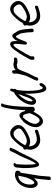

<svg xmlns="http://www.w3.org/2000/svg" viewBox="1362 -2143 1020 3784"><g transform="rotate(-90 1872.0 -251.0)"><path d="M74 -258C57 -202 56 -143 64 -102C72 -62 109 1 175 -24C180 -26 184 -28 190 -32C211 -46 231 -66 251 -89C232 18 223 131 216 225C218 249 286 242 284 216C285 202 286 196 288 164C291 80 303 -21 322 -117C339 -202 348 -277 359 -355C376 -358 398 -378 400 -406L401 -418C401 -451 370 -462 331 -465C282 -469 245 -455 204 -431C139 -396 97 -333 74 -258ZM127 -185C134 -310 205 -400 301 -400C301 -400 303 -401 303 -402L300 -391C298 -383 295 -374 293 -359C291 -349 287 -336 284 -318L272 -264C250 -185 219 -119 174 -87C164 -82 156 -84 147 -92C131 -110 125 -147 127 -185Z M463 -437C461 -401 456 -359 452 -316C449 -261 451 -198 457 -146C460 -101 466 -57 481 -25C489 -8 501 21 542 3C571 -11 597 -48 614 -77C666 -158 706 -262 753 -350C785 -405 822 -469 845 -534L850 -545C852 -550 854 -557 849 -564C836 -578 799 -574 788 -557L783 -544C779 -536 772 -522 765 -504C747 -462 720 -414 695 -370C641 -265 606 -141 546 -65C543 -62 538 -58 536 -56L534 -60V-62H533C517 -105 522 -181 519 -247C519 -297 522 -349 526 -398C526 -416 526 -426 528 -439C532 -443 546 -455 551 -476C553 -485 541 -494 522 -494C515 -494 509 -494 499 -489C483 -479 464 -464 463 -437Z M1276 -327C1317 -392 1296 -451 1270 -486C1247 -515 1215 -544 1178 -555C1102 -576 1041 -530 991 -479C945 -433 894 -370 857 -304C841 -303 830 -297 825 -294C807 -269 817 -248 824 -237C809 -183 810 -147 823 -107C851 -19 921 45 1039 29C1074 24 1108 16 1138 6L1179 -8C1189 -10 1195 -15 1199 -18C1213 -40 1207 -60 1196 -67C1190 -72 1182 -74 1172 -71H1171L1129 -55C1105 -47 1079 -42 1048 -37C988 -28 941 -49 918 -79C896 -107 877 -142 880 -191C902 -179 927 -169 957 -167C1010 -163 1061 -184 1102 -204C1159 -230 1233 -266 1276 -325ZM901 -264C929 -326 982 -394 1022 -437C1052 -469 1078 -489 1114 -493C1166 -500 1189 -473 1211 -442C1228 -418 1243 -386 1221 -352C1205 -331 1175 -311 1148 -296V-295C1114 -271 1075 -253 1033 -239C980 -222 933 -238 901 -264Z M1593 -271C1588 -270 1582 -268 1577 -265C1567 -300 1556 -340 1530 -362C1485 -408 1413 -344 1375 -305C1372 -303 1367 -302 1365 -301C1328 -257 1292 -202 1271 -138C1248 -68 1254 -12 1280 28C1301 61 1344 98 1401 83C1471 60 1522 -24 1563 -102C1571 -90 1585 -73 1611 -75C1643 -78 1660 -102 1659 -123C1659 -196 1659 -276 1664 -358C1670 -448 1677 -547 1699 -644C1703 -664 1707 -680 1712 -690L1723 -714C1739 -741 1677 -751 1664 -727L1655 -705C1649 -688 1642 -667 1637 -642C1607 -511 1598 -388 1593 -271ZM1323 -64C1321 -110 1345 -163 1369 -203C1394 -244 1427 -287 1453 -309L1454 -310C1465 -305 1476 -302 1489 -306C1502 -297 1514 -273 1518 -253L1528 -206C1530 -196 1531 -185 1534 -173C1509 -112 1476 -44 1443 -8C1418 15 1401 28 1373 15C1350 3 1325 -31 1323 -64Z M2006 -485C2010 -498 2014 -514 2018 -526C2018 -542 2010 -569 1987 -560C1980 -558 1975 -554 1972 -549C1966 -536 1954 -508 1945 -484C1909 -472 1885 -451 1853 -422C1803 -379 1752 -312 1723 -242C1697 -177 1686 -113 1715 -75C1737 -46 1782 -39 1819 -73C1870 -119 1892 -202 1919 -278C1916 -234 1917 -187 1919 -143C1922 -61 1932 37 1955 96C1967 122 1978 140 1997 147C2050 163 2088 119 2107 94L2120 72C2146 25 2090 -12 2065 49L2051 68C2047 73 2037 85 2034 84L2033 83H2032C2028 82 2017 74 2006 57C1998 35 1991 4 1985 -34C1971 -136 1967 -270 1987 -402C1988 -413 1989 -421 1991 -430C2000 -437 2026 -475 2006 -485ZM1912 -404C1888 -344 1868 -277 1845 -218C1830 -178 1795 -118 1782 -120C1781 -120 1778 -120 1774 -121C1760 -140 1766 -188 1785 -231C1814 -300 1868 -365 1912 -404Z M2595 -420C2637 -427 2645 -491 2602 -486H2594C2586 -484 2579 -484 2567 -482C2566 -482 2564 -483 2561 -484L2545 -487C2537 -489 2531 -491 2524 -492L2506 -495C2485 -499 2465 -492 2450 -489H2449L2429 -482H2428C2412 -474 2396 -464 2380 -451C2381 -472 2384 -511 2366 -519C2339 -534 2305 -501 2311 -476C2312 -467 2314 -465 2314 -456C2315 -433 2310 -403 2303 -371C2300 -358 2297 -345 2294 -336L2293 -335C2289 -318 2285 -305 2281 -289L2277 -272C2276 -266 2276 -265 2273 -258C2267 -243 2268 -248 2268 -242C2255 -212 2240 -180 2225 -151C2210 -122 2190 -90 2181 -58L2176 -38C2173 -24 2178 -6 2199 -6C2218 -6 2235 -18 2241 -33V-34L2246 -53C2260 -95 2290 -139 2311 -186V-187C2322 -215 2339 -245 2348 -275C2355 -295 2363 -317 2370 -332L2382 -358L2396 -386C2407 -409 2423 -419 2446 -424L2459 -427C2472 -430 2487 -430 2500 -427C2513 -425 2528 -414 2555 -417C2565 -417 2575 -418 2587 -420Z M2670 -185C2679 -202 2690 -222 2701 -245C2717 -277 2806 -424 2823 -448C2835 -464 2847 -476 2855 -483C2861 -489 2869 -492 2875 -494C2889 -497 2886 -496 2894 -486C2898 -476 2900 -462 2900 -443V-441C2900 -402 2893 -345 2889 -302C2884 -267 2879 -238 2902 -231C2934 -222 2947 -265 2958 -293C2964 -309 2972 -328 2979 -347C2997 -389 3014 -429 3037 -446C3048 -453 3055 -443 3065 -426L3083 -395V-394C3097 -375 3106 -354 3111 -323C3121 -273 3129 -188 3130 -128L3131 -129L3132 -111C3135 -92 3178 -96 3192 -107C3196 -113 3198 -119 3199 -126V-127L3198 -148C3197 -159 3195 -177 3193 -203C3187 -296 3178 -385 3130 -443C3118 -461 3111 -480 3096 -498C3080 -523 3050 -531 3017 -499C2989 -479 2971 -449 2954 -414C2957 -472 2958 -541 2915 -557C2884 -569 2852 -550 2830 -531C2816 -518 2801 -502 2785 -481C2768 -459 2743 -423 2709 -372C2657 -293 2647 -265 2613 -206C2595 -176 2580 -147 2585 -112L2588 -96C2593 -77 2637 -80 2650 -95C2655 -102 2655 -111 2654 -119L2652 -134C2650 -152 2655 -162 2669 -184Z M3721 -327C3762 -392 3741 -451 3715 -486C3692 -515 3660 -544 3623 -555C3547 -576 3486 -530 3436 -479C3390 -433 3339 -370 3302 -304C3286 -303 3275 -297 3270 -294C3252 -269 3262 -248 3269 -237C3254 -183 3255 -147 3268 -107C3296 -19 3366 45 3484 29C3519 24 3553 16 3583 6L3624 -8C3634 -10 3640 -15 3644 -18C3658 -40 3652 -60 3641 -67C3635 -72 3627 -74 3617 -71H3616L3574 -55C3550 -47 3524 -42 3493 -37C3433 -28 3386 -49 3363 -79C3341 -107 3322 -142 3325 -191C3347 -179 3372 -169 3402 -167C3455 -163 3506 -184 3547 -204C3604 -230 3678 -266 3721 -325ZM3346 -264C3374 -326 3427 -394 3467 -437C3497 -469 3523 -489 3559 -493C3611 -500 3634 -473 3656 -442C3673 -418 3688 -386 3666 -352C3650 -331 3620 -311 3593 -296V-295C3559 -271 3520 -253 3478 -239C3425 -222 3378 -238 3346 -264Z"/></g></svg>

Font: Stray Cat
Style: ExBdCnObl
Weight: 800
Version: Version 1.0